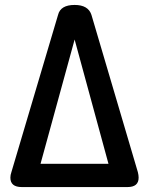

<svg xmlns="http://www.w3.org/2000/svg" viewBox="-20 -757 603 777"><path d="M350 -697 538 -60Q541 -48 541 -38Q541 0 496 0H68Q22 0 22 -38Q22 -49 26 -60L215 -697Q225 -737 282 -737Q337 -737 350 -697ZM144 -94H419L282 -597Z"/></svg>

Font: AkaAcidDosis
Style: SemiBold
Weight: 600
Designer: Edgar Tolentino, Pablo Impallari, Igino Marini, Cyberella
Foundry: Edgar Tolentino, Pablo Impallari, Igino Marini, Cyberella
Version: Version 1.007